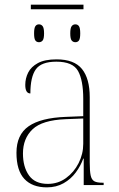

<svg xmlns="http://www.w3.org/2000/svg" viewBox="-20 -798 514 828"><path d="M113 -758V-778H340V-758ZM148 -616Q138 -616 132.5 -623.5Q127 -631 127 -654Q127 -677 132.5 -685Q138 -693 148 -693Q158 -693 164 -685Q170 -677 170 -654Q170 -631 164 -623.5Q158 -616 148 -616ZM305 -616Q295 -616 289 -623.5Q283 -631 283 -654Q283 -677 289 -685Q295 -693 305 -693Q315 -693 320.5 -685Q326 -677 326 -654Q326 -631 320.5 -623.5Q315 -616 305 -616ZM182 10Q119 10 85 -26.5Q51 -63 51 -139Q51 -217 103.5 -253.5Q156 -290 264 -294L339 -297V-371Q339 -452 316.5 -492Q294 -532 223 -532Q158 -532 134.5 -499Q111 -466 111 -395Q89 -395 89 -432Q89 -460 101.5 -485Q114 -510 143.5 -526Q173 -542 224 -542Q300 -542 333.5 -500.5Q367 -459 367 -379V-97Q367 -60 371 -41.5Q375 -23 386.5 -16.5Q398 -10 422 -10H427V0H341V-114H339Q328 -83 307 -54.5Q286 -26 254.5 -8Q223 10 182 10ZM186 -5Q230 -5 264.5 -30Q299 -55 319 -94.5Q339 -134 339 -178V-287L263 -284Q162 -280 120.5 -240.5Q79 -201 79 -136Q79 -78 105 -41.5Q131 -5 186 -5Z"/></svg>

Font: Noto Serif Display SemiCondensed Thin
Style: Regular
Weight: 100
Width: 4
Designer: Monotype Design Team
Foundry: Monotype Imaging Inc.
Version: Version 2.009